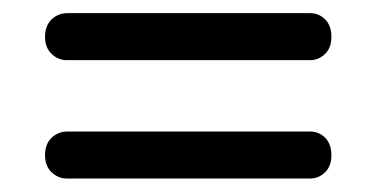

<svg xmlns="http://www.w3.org/2000/svg" viewBox="-20 -489 570 292"><path d="M48.5 -433Q48.5 -450 58.5 -459.5Q68.5 -469 82.5 -469H451.5Q465 -469 474.5 -459.5Q484 -450 484 -433Q484 -416 474.2 -406.8Q464.5 -397.5 451.5 -397.5H81.5Q68.5 -397.5 58.5 -407Q48.5 -416.5 48.5 -433ZM48.5 -253Q48.5 -270 58.5 -279.5Q68.5 -289 82.5 -289H451.5Q465 -289 474.5 -279.5Q484 -270 484 -253Q484 -236 474.2 -226.8Q464.5 -217.5 451.5 -217.5H81.5Q68.5 -217.5 58.5 -227Q48.5 -236.5 48.5 -253Z"/></svg>

Font: Fraunces 72pt Soft
Style: Bold
Weight: 700
Version: Version 1.000;[b76b70a41]